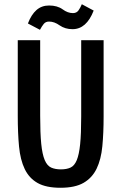

<svg xmlns="http://www.w3.org/2000/svg" viewBox="-20 -878 567 908"><path d="M64 -688H170V-331Q170 -248 175 -198Q180 -148 191.5 -121Q203 -94 222 -85.5Q241 -77 268 -77Q295 -77 313.5 -85.5Q332 -94 343 -120.5Q354 -147 359 -196Q364 -245 364 -327V-688H470V-327Q470 -249 464 -186.5Q458 -124 437 -80.5Q416 -37 375.5 -13.5Q335 10 266 10Q198 10 158 -12.5Q118 -35 97 -78.5Q76 -122 70 -185.5Q64 -249 64 -330ZM169 -737 112 -767Q128 -809 152.5 -830.5Q177 -852 212 -852Q251 -852 276 -834Q300 -816 325 -816Q342 -816 351 -828.5Q360 -841 367 -858L423 -828Q389 -740 323 -740Q288 -740 262 -758Q237 -776 212 -776Q196 -776 187 -765Q178 -754 169 -737Z"/></svg>

Font: Medium
Style: Regular
Weight: 500
Designer: Fernando Haro
Foundry: deFharo
Version: Version 1.787